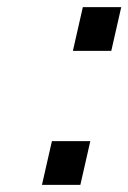

<svg xmlns="http://www.w3.org/2000/svg" viewBox="-20 -520 361 540"><path d="M185 -377 213 -500H321L293 -377ZM98 0 126 -123H234L206 0Z"/></svg>

Font: Perun
Style: Italic
Weight: 400
Italic angle: -12°
Foundry: Copyright (c) Stefan Peev, Context Ltd, 2016
Version: Version 1.027